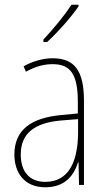

<svg xmlns="http://www.w3.org/2000/svg" viewBox="-20 -784 450 814"><path d="M313 -757V-764H283C251 -715 209 -665 164 -616V-606H180C223 -645 280 -709 313 -757ZM203 -537C162 -537 118 -524 80 -503L90 -480C133 -504 170 -512 203 -512C278 -512 310 -471 310 -351V-303L237 -296C113 -284 41 -234 41 -129C41 -53 82 10 172 10C258 10 294 -43 311 -96H313L315 0H336V-356C336 -486 295 -537 203 -537ZM237 -273 311 -279V-220C310 -98 271 -13 172 -13C106 -13 68 -55 68 -129C68 -219 127 -263 237 -273Z"/></svg>

Font: Noto Sans Gujarati Condensed Thin
Style: Regular
Weight: 100
Width: 3
Designer: Jelle Bosma - Monotype Design Team, Universal Thirst
Foundry: Monotype Imaging Inc.
Version: Version 2.106